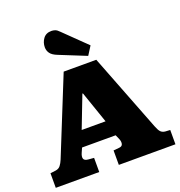

<svg xmlns="http://www.w3.org/2000/svg" viewBox="-167 -1121 1186 1262"><g transform="rotate(-20 425.5 -489.5)"><path d="M7 0V-102L46 -107Q67 -110 79 -125.5Q91 -141 100 -163L317 -700H545L756 -157Q768 -126 779.5 -115Q791 -104 810 -102L844 -100V0H448V-101L490 -105Q510 -107 513.5 -123Q517 -139 509 -158L495 -190H260L247 -161Q235 -135 240 -119.5Q245 -104 273 -102L311 -99V0ZM297 -299H464L387 -522H383ZM504 -742 318 -817Q282 -831 268.5 -850Q255 -869 255 -892Q255 -926 274.5 -952.5Q294 -979 332 -979Q345 -979 358 -974.5Q371 -970 387 -953L542 -802Z"/></g></svg>

Font: Literata Variable Black
Style: Regular
Weight: 900
Designer: Latin by Veronika Burian and Jose Scaglione. Greek by Irene Vlachou. Cyrillic by Vera Evstafieva.
Foundry: TypeTogether
Version: Version 3.021